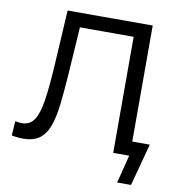

<svg xmlns="http://www.w3.org/2000/svg" viewBox="-93 -797 962 1035"><g transform="rotate(10 388.5 -279.5)"><path d="M617.1 153.6 658.8 -11.1 681.1 0H589.2V-77.8Q626.4 -77.8 672.3 -77.8Q718.3 -77.8 755.1 -77.8Q747.1 -48 739.2 -18.5Q731.2 11 723.7 39.8Q716.1 68 708.4 96.5Q700.8 125.1 693.2 153.6ZM75.6 8.9Q63.6 8.9 52.2 8Q40.8 7.1 31.1 5.5Q21.5 4 13.6 2.3L19.2 -76.5Q29.9 -74.3 39 -73.2Q48.1 -72.1 55.6 -72.1Q99.7 -72.1 123.2 -108.4Q146.7 -144.7 157.8 -220.8Q169 -296.9 175.9 -415.2Q180.3 -489.3 184.6 -563.7Q188.9 -638.2 193.3 -713H659.1Q659.1 -653.3 659.1 -597.6Q659.1 -541.9 659.1 -474.7V-235.5Q659.1 -169.7 659.1 -114.6Q659.1 -59.5 659.1 0H568.5Q568.5 -59.5 568.5 -114.6Q568.5 -169.7 568.5 -235.5V-461.6Q568.5 -528.7 568.5 -584.5Q568.5 -640.2 568.5 -699.9L616.9 -635.2H227.1L278.1 -694.4Q273 -617.9 268.2 -541.3Q263.3 -464.7 257.7 -382.4Q251.2 -283.1 242.7 -209.4Q234.1 -135.8 216.3 -87.3Q198.4 -38.9 165 -15Q131.5 8.9 75.6 8.9Z"/></g></svg>

Font: Commissioner Thin
Style: Regular
Weight: 100
Designer: Kostas Bartsokas
Foundry: Kostas Bartsokas
Version: Version 1.001;gftools[0.9.23]